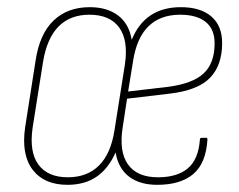

<svg xmlns="http://www.w3.org/2000/svg" viewBox="-20 -507 666 535"><path d="M168 8Q103 8 71 -34Q39 -76 50 -152L79 -337Q90 -412 129 -449.5Q168 -487 230 -487Q279 -487 309.5 -463.5Q340 -440 347 -396Q384 -487 484 -487Q539 -487 569 -461Q599 -435 599 -387Q599 -325 565 -290Q531 -255 452 -246L334 -232L322 -153Q311 -85 336.5 -49Q362 -13 420 -13Q474 -13 503.5 -38Q533 -63 537 -118Q537 -123 542 -123H555Q558 -123 558 -118Q554 -52 518.5 -22Q483 8 418 8Q370 8 340 -14.5Q310 -37 302 -82Q282 -37 249 -14.5Q216 8 168 8ZM169 -13Q223 -13 256 -46Q289 -79 299 -144L328 -327Q338 -395 312 -430.5Q286 -466 229 -466Q176 -466 143.5 -433.5Q111 -401 100 -335L71 -152Q61 -84 87 -48.5Q113 -13 169 -13ZM337 -252 448 -265Q517 -274 547.5 -302.5Q578 -331 578 -386Q578 -426 553 -446Q528 -466 482 -466Q427 -466 394 -434Q361 -402 351 -338Z"/></svg>

Font: Sofia Sans Condensed Thin
Style: Italic
Weight: 250
Italic angle: -9°
Version: Version 4.100